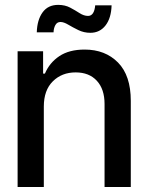

<svg xmlns="http://www.w3.org/2000/svg" viewBox="-20 -752 597 772"><path d="M156.2 -323.7V0H50.8V-545.9H153.3V-456.1H160.6Q179.2 -500 218.8 -526.4Q258.3 -552.7 320.3 -552.7Q403.3 -552.7 454.6 -500.5Q505.9 -448.2 505.9 -346.7V0H400.4V-334Q400.4 -393.6 369.4 -427.2Q338.4 -460.9 284.2 -460.9Q228.5 -460.9 192.4 -425Q156.2 -389.2 156.2 -323.7ZM343.3 -620.1Q317.4 -620.1 294.9 -631.1Q272.5 -642.1 254.4 -652.8Q236.3 -663.6 223.1 -663.6Q209.5 -663.6 202.6 -651.1Q195.8 -638.7 195.3 -622.1H127.9Q129.4 -671.9 151.1 -702.1Q172.9 -732.4 213.9 -732.4Q241.2 -732.4 262 -721.4Q282.7 -710.4 300 -699.2Q317.4 -688 334 -688Q358.9 -688 362.8 -730.5H428.7Q427.2 -679.2 404.3 -649.7Q381.3 -620.1 343.3 -620.1Z"/></svg>

Font: Inter Tight Medium
Style: Regular
Weight: 500
Designer: Rasmus Andersson
Foundry: rsms
Version: Version 3.004; ttfautohint (v1.8.4.7-5d5b)